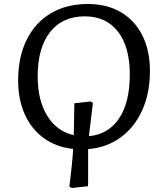

<svg xmlns="http://www.w3.org/2000/svg" viewBox="-20 -735 823 963"><path d="M340 208 328 201Q334 153 339.5 100.5Q345 48 347 12Q262 3 200 -42Q138 -87 104.5 -161Q71 -235 71 -331Q71 -449 113.5 -535Q156 -621 234.5 -668Q313 -715 420 -715Q516 -715 586 -674Q656 -633 694 -557.5Q732 -482 732 -379Q732 -268 693.5 -182.5Q655 -97 585.5 -46Q516 5 422 13Q422 90 422 128Q422 166 422 180Q422 194 421 199ZM426 -52Q524 -61 577.5 -141.5Q631 -222 631 -361Q631 -500 571.5 -576.5Q512 -653 405 -653Q293 -653 231 -574Q169 -495 169 -352Q169 -232 217 -154Q265 -76 350 -57Q351 -97 351.5 -137Q352 -177 353 -217L434 -226L446 -219Q441 -177 436 -135.5Q431 -94 426 -52Z"/></svg>

Font: Literata 7pt
Style: Italic
Weight: 400
Italic angle: -2°
Designer: Latin by Veronika Burian and Jose Scaglione. Greek by Irene Vlachou. Cyrillic by Vera Evstafieva
Foundry: TypeTogether
Version: Version 3.002